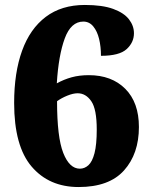

<svg xmlns="http://www.w3.org/2000/svg" viewBox="-20 -744 609 774"><path d="M297 10Q178 10 107.5 -72.5Q37 -155 37 -329Q37 -451 69 -539.5Q101 -628 164.5 -676Q228 -724 322 -724Q393 -724 436.5 -708Q480 -692 500 -666Q520 -640 520 -610Q520 -573 490.5 -546Q461 -519 387 -519Q387 -556 379.5 -587Q372 -618 356 -637.5Q340 -657 316 -657Q266 -657 241 -589Q216 -521 209 -408Q238 -424 269 -432.5Q300 -441 338 -441Q430 -441 485 -386Q540 -331 540 -232Q540 -124 480 -57Q420 10 297 10ZM302 -64Q321 -64 336.5 -78Q352 -92 361 -126.5Q370 -161 370 -222Q370 -304 348 -336Q326 -368 293 -368Q275 -368 251.5 -358.5Q228 -349 210 -336Q210 -191 235 -127.5Q260 -64 302 -64Z"/></svg>

Font: Noto Serif Ethiopic Black
Style: Regular
Weight: 900
Designer: Monotype Design Team
Foundry: Monotype Imaging Inc.
Version: Version 2.102; ttfautohint (v1.8.4.7-5d5b)